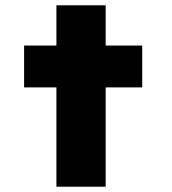

<svg xmlns="http://www.w3.org/2000/svg" viewBox="-20 -705 649 725"><path d="M193 0V-685H379V0ZM71 -375V-533H517V-375Z"/></svg>

Font: Lexend Giga ExtraBold
Style: Regular
Weight: 800
Designer: Bonnie Shaver-Troup, Thomas Jockin
Foundry: Lexend
Version: Version 1.007